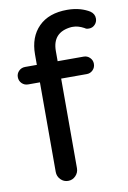

<svg xmlns="http://www.w3.org/2000/svg" viewBox="-85 -800 571 855"><g transform="rotate(-10 200.0 -372.5)"><path d="M285 -669Q199 -661 199 -576V-530H317Q333 -530 344.5 -518.5Q356 -507 356 -491Q356 -474 344.5 -462.5Q333 -451 317 -451H201V-46Q201 -26 187 -11.5Q173 3 153 3Q133 3 119 -11.5Q105 -26 105 -46V-451H52Q35 -451 23.5 -462.5Q12 -474 12 -491Q12 -507 23.5 -518.5Q35 -530 52 -530H105V-577Q105 -656 151 -702Q197 -748 280 -748Q312 -748 340 -740Q363 -733 381 -722Q400 -709 400 -688Q400 -672 389 -660.5Q378 -649 362 -649Q352 -649 348.5 -651Q345 -653 342 -655Q316 -669 293 -669Q289 -669 285 -669Z"/></g></svg>

Font: Sepalumica Med
Style: Regular
Weight: 500
Designer: Julieta Ulanovsky
Foundry: Julieta Ulanovsky
Version: Version 7.200